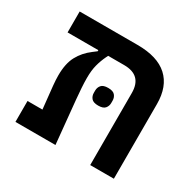

<svg xmlns="http://www.w3.org/2000/svg" viewBox="-135 -761 935 914"><g transform="rotate(30 333.0 -304.0)"><path d="M53 -115H135L122 -239Q119 -269 119 -294Q119 -359 141 -400Q163 -441 203 -471L224 -487V-493H55V-608H373Q483 -608 538.5 -557.5Q594 -507 594 -410V0H464V-396Q464 -493 366 -493H278L273 -483Q259 -454 251 -423.5Q243 -393 243 -352Q243 -326 245 -296.5Q247 -267 250 -235L273 0H53ZM355 -264Q328 -264 317.5 -276.5Q307 -289 307 -306V-319Q307 -336 317.5 -348.5Q328 -361 355 -361Q382 -361 392.5 -348.5Q403 -336 403 -319V-306Q403 -289 392.5 -276.5Q382 -264 355 -264Z"/></g></svg>

Font: IBM Plex Sans Hebrew SemiBold
Style: Regular
Weight: 600
Designer: Mike Abbink, Paul van der Laan, Pieter van Rosmalen, Yanek Iontef
Foundry: Bold Monday
Version: Version 1.2